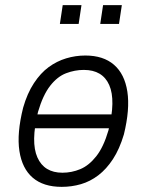

<svg xmlns="http://www.w3.org/2000/svg" viewBox="-20 -719 570 747"><path d="M220 8Q149 8 107.5 -27.5Q66 -63 55.5 -131.5Q45 -200 70 -300Q86 -356 112 -395.5Q138 -435 169.5 -458Q201 -481 237.5 -492Q274 -503 312 -503Q382 -503 423.5 -467Q465 -431 475.5 -362.5Q486 -294 462 -196Q445 -139 419.5 -100Q394 -61 362.5 -37Q331 -13 295 -2.5Q259 8 220 8ZM223 -47Q259 -47 292.5 -61Q326 -75 354.5 -111Q383 -147 402 -212Q431 -329 405 -388Q379 -447 306 -447Q271 -447 237 -434Q203 -421 175 -385Q147 -349 128 -284Q99 -166 125.5 -106.5Q152 -47 223 -47ZM104 -220 113 -274H426L417 -220ZM370 -626 381 -699H454L443 -626ZM213 -626 224 -699H297L286 -626Z"/></svg>

Font: Nunito Sans 7pt Condensed Light
Style: Italic
Weight: 300
Width: 3
Italic angle: -9°
Designer: Vernon Adams
Foundry: Vernon Adams
Version: Version 3.101;gftools[0.9.27]